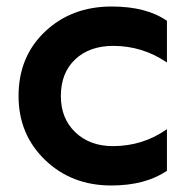

<svg xmlns="http://www.w3.org/2000/svg" viewBox="-20 -560 567 590"><path d="M493 -496V-368Q418 -419 328 -419Q255 -419 211 -377.5Q167 -336 167 -265Q167 -196 211.5 -153.5Q256 -111 327 -111Q419 -111 493 -163V-35Q426 10 322 10Q200 10 118.5 -68.5Q37 -147 37 -265Q37 -386 118.5 -463Q200 -540 323 -540Q430 -540 493 -496Z"/></svg>

Font: Roundo SemiBold
Style: Regular
Weight: 600
Designer: Namrata Goyal (Gurmukhi), Shiva Nallaperumal (Latin)
Foundry: Indian Type Foundry
Version: Version 1.000;PS 1.0;hotconv 1.0.88;makeotf.lib2.5.647800